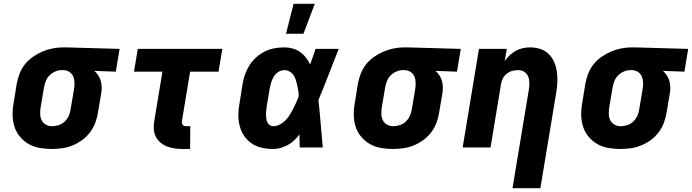

<svg xmlns="http://www.w3.org/2000/svg" viewBox="-20 -778 3651 1013"><path d="M254 8Q221 8 189.5 2.5Q158 -3 131.5 -18Q105 -33 85.5 -56.5Q66 -80 56.5 -109Q47 -138 46.5 -170.5Q46 -203 52 -235L68 -335Q73 -362 83 -388.5Q93 -415 111 -438Q129 -461 153.5 -478Q178 -495 204 -506Q230 -517 257.5 -522.5Q285 -528 312 -528H331L611 -520L591 -400L478 -404Q490 -393 498.5 -380Q507 -367 511.5 -351.5Q516 -336 516.5 -319Q517 -302 514 -285L497 -185Q493 -158 483 -131Q473 -104 455.5 -80.5Q438 -57 414 -39.5Q390 -22 363.5 -11Q337 0 309 4Q281 8 254 8ZM254 -112Q272 -112 290 -118Q308 -124 322 -137.5Q336 -151 343.5 -169Q351 -187 353 -204L370 -304Q373 -322 373 -339.5Q373 -357 367 -372.5Q361 -388 347.5 -397.5Q334 -407 316 -408H305Q288 -408 271 -400.5Q254 -393 241 -380Q228 -367 221.5 -350Q215 -333 212 -316L195 -216Q192 -197 192 -179Q192 -161 199 -145.5Q206 -130 221 -121Q236 -112 254 -112Z M983 8H943Q922 8 901 5Q880 2 861 -5.5Q842 -13 826.5 -26Q811 -39 802 -57Q793 -75 791.5 -96.5Q790 -118 794 -140L837 -400H687L707 -520H1153L1133 -400H983L940 -140Q939 -134 940 -128.5Q941 -123 944.5 -119Q948 -115 953 -113.5Q958 -112 963 -112H984Z M1421 8Q1390 8 1361 1.5Q1332 -5 1308 -21Q1284 -37 1268 -61Q1252 -85 1244.5 -114Q1237 -143 1237.5 -173.5Q1238 -204 1244 -235L1260 -335Q1264 -361 1273 -386Q1282 -411 1297 -434.5Q1312 -458 1333 -476.5Q1354 -495 1378.5 -507Q1403 -519 1429 -523.5Q1455 -528 1480 -528Q1503 -528 1524.5 -522Q1546 -516 1563.5 -503.5Q1581 -491 1594 -474Q1607 -457 1616 -438Q1624 -458 1630.5 -478.5Q1637 -499 1645 -520H1767Q1740 -452 1714 -384.5Q1688 -317 1660 -250Q1667 -188 1672 -125Q1677 -62 1683 0H1561Q1561 -17 1560.5 -34Q1560 -51 1560 -69Q1547 -52 1532 -37.5Q1517 -23 1498.5 -13Q1480 -3 1460.5 2.5Q1441 8 1421 8ZM1422 -112Q1439 -112 1455.5 -120.5Q1472 -129 1485.5 -142.5Q1499 -156 1508.5 -171.5Q1518 -187 1526.5 -203Q1535 -219 1542 -235.5Q1549 -252 1556 -269Q1556 -284 1554 -298.5Q1552 -313 1548.5 -327.5Q1545 -342 1541 -355.5Q1537 -369 1529 -381Q1521 -393 1508 -400.5Q1495 -408 1480 -408Q1464 -408 1449.5 -399Q1435 -390 1426 -376Q1417 -362 1412 -346.5Q1407 -331 1404 -316L1387 -216Q1386 -205 1384.5 -194.5Q1383 -184 1383.5 -173.5Q1384 -163 1385 -152.5Q1386 -142 1390.5 -133Q1395 -124 1403 -118Q1411 -112 1422 -112ZM1489 -600 1529 -758H1641L1581 -600Z M2054 8Q2021 8 1989.5 2.5Q1958 -3 1931.5 -18Q1905 -33 1885.5 -56.5Q1866 -80 1856.5 -109Q1847 -138 1846.5 -170.5Q1846 -203 1852 -235L1868 -335Q1873 -362 1883 -388.5Q1893 -415 1911 -438Q1929 -461 1953.5 -478Q1978 -495 2004 -506Q2030 -517 2057.5 -522.5Q2085 -528 2112 -528H2131L2411 -520L2391 -400L2278 -404Q2290 -393 2298.5 -380Q2307 -367 2311.5 -351.5Q2316 -336 2316.5 -319Q2317 -302 2314 -285L2297 -185Q2293 -158 2283 -131Q2273 -104 2255.5 -80.5Q2238 -57 2214 -39.5Q2190 -22 2163.5 -11Q2137 0 2109 4Q2081 8 2054 8ZM2054 -112Q2072 -112 2090 -118Q2108 -124 2122 -137.5Q2136 -151 2143.5 -169Q2151 -187 2153 -204L2170 -304Q2173 -322 2173 -339.5Q2173 -357 2167 -372.5Q2161 -388 2147.5 -397.5Q2134 -407 2116 -408H2105Q2088 -408 2071 -400.5Q2054 -393 2041 -380Q2028 -367 2021.5 -350Q2015 -333 2012 -316L1995 -216Q1992 -197 1992 -179Q1992 -161 1999 -145.5Q2006 -130 2021 -121Q2036 -112 2054 -112Z M2684 215 2770 -304Q2773 -322 2773 -340Q2773 -358 2767 -373.5Q2761 -389 2747 -398.5Q2733 -408 2715 -408Q2699 -408 2683 -404Q2667 -400 2653.5 -389Q2640 -378 2632.5 -363Q2625 -348 2623 -332L2568 0H2421L2507 -520H2654L2643 -456Q2655 -473 2670 -487Q2685 -501 2702.5 -510.5Q2720 -520 2739 -524Q2758 -528 2776 -528Q2805 -528 2831 -519.5Q2857 -511 2875.5 -492.5Q2894 -474 2904.5 -449Q2915 -424 2918.5 -397Q2922 -370 2920.5 -341.5Q2919 -313 2914 -285L2831 215Z M3254 8Q3221 8 3189.5 2.5Q3158 -3 3131.5 -18Q3105 -33 3085.5 -56.5Q3066 -80 3056.5 -109Q3047 -138 3046.5 -170.5Q3046 -203 3052 -235L3068 -335Q3073 -362 3083 -388.5Q3093 -415 3111 -438Q3129 -461 3153.5 -478Q3178 -495 3204 -506Q3230 -517 3257.5 -522.5Q3285 -528 3312 -528H3331L3611 -520L3591 -400L3478 -404Q3490 -393 3498.5 -380Q3507 -367 3511.5 -351.5Q3516 -336 3516.5 -319Q3517 -302 3514 -285L3497 -185Q3493 -158 3483 -131Q3473 -104 3455.5 -80.5Q3438 -57 3414 -39.5Q3390 -22 3363.5 -11Q3337 0 3309 4Q3281 8 3254 8ZM3254 -112Q3272 -112 3290 -118Q3308 -124 3322 -137.5Q3336 -151 3343.5 -169Q3351 -187 3353 -204L3370 -304Q3373 -322 3373 -339.5Q3373 -357 3367 -372.5Q3361 -388 3347.5 -397.5Q3334 -407 3316 -408H3305Q3288 -408 3271 -400.5Q3254 -393 3241 -380Q3228 -367 3221.5 -350Q3215 -333 3212 -316L3195 -216Q3192 -197 3192 -179Q3192 -161 3199 -145.5Q3206 -130 3221 -121Q3236 -112 3254 -112Z"/></svg>

Font: Iosevka Aile Heavy
Style: Italic
Weight: 900
Italic angle: -9°
Designer: Belleve Invis
Foundry: Belleve Invis
Version: Version 31.1.0; ttfautohint (v1.8.4)